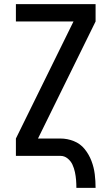

<svg xmlns="http://www.w3.org/2000/svg" viewBox="-20 -755 540 930"><path d="M350 155H443Q443 122 439 89Q435 56 423 24.5Q411 -7 390 -33Q369 -59 337.5 -71.5Q306 -84 273 -84H164L443 -651V-735H57V-651H336L57 -84V0H273Q292 0 307.5 12.5Q323 25 331 42.5Q339 60 343 79Q347 98 348.5 117Q350 136 350 155Z"/></svg>

Font: Iosevka SS08 Medium
Style: Regular
Weight: 500
Monospace: yes
Designer: Belleve Invis
Foundry: Belleve Invis
Version: Version 3.4.3; ttfautohint (v1.8.3)